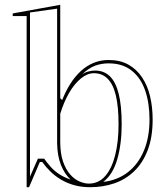

<svg xmlns="http://www.w3.org/2000/svg" viewBox="-20 -765 696 800"><path d="M91 15V-698H33V-709L231 -745V-356L239 -348Q254 -386 273.5 -416.5Q293 -447 317 -469Q341 -491 370 -503Q399 -515 433 -515Q480 -515 514.5 -496Q549 -477 572 -442.5Q595 -408 605.5 -363Q616 -318 616 -267Q616 -193 595.5 -139.5Q575 -86 539 -51.5Q503 -17 456 -1Q409 15 356 15Q319 15 289 6.5Q259 -2 234.5 -16.5Q210 -31 190.5 -50Q171 -69 156 -90H146L101 15ZM274 -17Q249 -40 234 -77.5Q219 -115 218 -168V-729L105 -713V-29L138 -104H164Q176 -87 191 -70Q206 -53 226.5 -39.5Q247 -26 274 -17ZM350 0Q391 0 418.5 -31.5Q446 -63 460 -119Q474 -175 474 -247Q474 -319 463 -366Q452 -413 429 -436.5Q406 -460 371 -460Q344 -460 317 -438Q290 -416 268 -378Q246 -340 231 -291V-174Q231 -126 242.5 -92.5Q254 -59 272 -38.5Q290 -18 311 -9Q332 0 350 0ZM410 -7Q470 -14 513 -47.5Q556 -81 579.5 -137Q603 -193 603 -267Q603 -335 585 -387.5Q567 -440 529 -470.5Q491 -501 433 -501Q402 -501 375.5 -491Q349 -481 322 -455Q335 -464 349.5 -467.5Q364 -471 376 -471Q413 -471 437.5 -447.5Q462 -424 474.5 -374.5Q487 -325 487 -247Q487 -165 468.5 -101Q450 -37 410 -7Z"/></svg>

Font: Kalnia Glaze Thin Medium
Style: Regular
Weight: 500
Version: Version 1.110